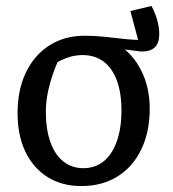

<svg xmlns="http://www.w3.org/2000/svg" viewBox="-20 -616 582 645"><path d="M253 9Q188 9 140 -21Q92 -51 65.5 -106Q39 -161 39 -236Q39 -314 67 -372.5Q95 -431 146 -463.5Q197 -496 265 -496Q297 -496 330.5 -492.5Q364 -489 394 -485.5Q424 -482 444 -482L418 -579L489 -596Q515 -546 515 -501Q515 -472 500.5 -457.5Q486 -443 457 -443Q453 -443 448.5 -443.5Q444 -444 438 -445L355 -455L375 -467Q426 -436 454.5 -379Q483 -322 483 -251Q483 -173 454.5 -114Q426 -55 374.5 -23Q323 9 253 9ZM260 -51Q299 -51 327.5 -73.5Q356 -96 372 -140Q388 -184 388 -245Q388 -305 372 -347Q356 -389 327 -410Q298 -431 257 -431Q215 -431 173 -407Q154 -362 144 -320.5Q134 -279 134 -241Q134 -181 149.5 -138Q165 -95 193.5 -73Q222 -51 260 -51Z"/></svg>

Font: Piazzolla 24pt Medium
Style: Regular
Weight: 500
Designer: Juan Pablo del Peral
Foundry: Huerta Tipografica
Version: Version 2.005